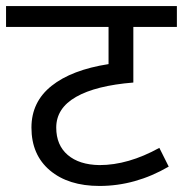

<svg xmlns="http://www.w3.org/2000/svg" viewBox="-40 -667 605 635"><path d="M146 -245Q146 -187 184 -154.5Q222 -122 289 -121Q384 -121 487 -178L518 -116Q408 -52 289 -52Q186 -52 125 -103.5Q64 -155 64 -245Q64 -330 130.5 -383Q197 -436 319 -455V-578H-20V-647H545V-578H401V-394Q277 -384 211.5 -346.5Q146 -309 146 -245Z"/></svg>

Font: Martel Sans
Style: Regular
Weight: 400
Designer: Dan Reynolds and Mathieu Réguer
Foundry: Dan Reynolds and Mathieu Réguer
Version: Version 1.002; ttfautohint (v1.1) -l 5 -r 5 -G 72 -x 0 -D la